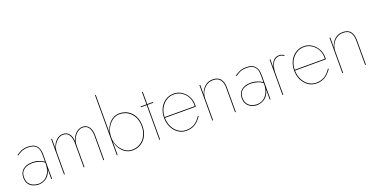

<svg xmlns="http://www.w3.org/2000/svg" viewBox="-24 -1555 4569 2340"><g transform="rotate(-20 2260.0 -385.0)"><path d="M74 -409 68 -417Q93 -435 129 -452.5Q165 -470 220 -470Q295 -470 330 -431Q365 -392 365 -320V0H355V-132Q340 -60 292.5 -25Q245 10 189 10Q154 10 119.5 -4.5Q85 -19 62.5 -50.5Q40 -82 40 -132Q40 -200 84.5 -236.5Q129 -273 202 -273Q257 -273 297.5 -256.5Q338 -240 355 -227V-320Q355 -334 352.5 -357Q350 -380 338 -404Q326 -428 297.5 -444Q269 -460 218 -460Q166 -460 132 -443.5Q98 -427 74 -409ZM50 -133Q50 -85 71 -56Q92 -27 124.5 -13.5Q157 0 192 0Q234 0 271 -22Q308 -44 331.5 -90.5Q355 -137 355 -210V-214Q323 -239 283.5 -251Q244 -263 202 -263Q164 -263 129 -250.5Q94 -238 72 -209.5Q50 -181 50 -133Z M1040 -320V0H1030V-320Q1030 -381 1005 -420.5Q980 -460 927 -460Q892 -460 859 -435Q826 -410 805.5 -369Q785 -328 785 -280V0H775V-320Q775 -381 750 -420.5Q725 -460 672 -460Q637 -460 604.5 -435Q572 -410 551 -369Q530 -328 530 -280V0H520V-460H530V-329Q544 -392 584.5 -431Q625 -470 672 -470Q725 -470 753.5 -433Q782 -396 785 -335Q800 -395 840.5 -432.5Q881 -470 927 -470Q983 -470 1011.5 -428.5Q1040 -387 1040 -320Z M1621 -230Q1621 -157 1593 -103Q1565 -49 1516.5 -19.5Q1468 10 1408 10Q1356 10 1316 -16Q1276 -42 1250 -84.5Q1224 -127 1215 -177V0H1205V-780H1215V-283Q1224 -333 1250 -375.5Q1276 -418 1316 -444Q1356 -470 1408 -470Q1468 -470 1516.5 -440.5Q1565 -411 1593 -357.5Q1621 -304 1621 -230ZM1611 -230Q1611 -301 1583.5 -352.5Q1556 -404 1509.5 -432Q1463 -460 1405 -460Q1351 -460 1308 -426.5Q1265 -393 1240 -340.5Q1215 -288 1215 -230Q1215 -172 1240 -119.5Q1265 -67 1308 -33.5Q1351 0 1405 0Q1463 0 1509.5 -28Q1556 -56 1583.5 -108Q1611 -160 1611 -230Z M1681 -460H1756V-620H1766V-460H1841V-450H1766V0H1756V-450H1681Z M2106 10Q2048 10 2001.5 -22Q1955 -54 1928 -108.5Q1901 -163 1901 -232Q1901 -300 1928.5 -354Q1956 -408 2003.5 -439Q2051 -470 2111 -470Q2167 -470 2212.5 -440.5Q2258 -411 2285.5 -362Q2313 -313 2313 -254Q2313 -250 2313 -243Q2313 -236 2311 -228H1911Q1912 -163 1938 -111.5Q1964 -60 2008 -30Q2052 0 2106 0Q2168 0 2212.5 -26.5Q2257 -53 2297 -113L2305 -107Q2262 -45 2215.5 -17.5Q2169 10 2106 10ZM2111 -460Q2055 -460 2010.5 -431Q1966 -402 1939 -352Q1912 -302 1911 -238H2301Q2303 -246 2303 -255Q2303 -312 2277 -358.5Q2251 -405 2207.5 -432.5Q2164 -460 2111 -460Z M2738 -320Q2738 -381 2710.5 -420.5Q2683 -460 2615 -460Q2570 -460 2533 -435Q2496 -410 2474.5 -369Q2453 -328 2453 -280V0H2443V-460H2453V-328Q2467 -391 2511 -430.5Q2555 -470 2615 -470Q2686 -470 2717 -428.5Q2748 -387 2748 -320V0H2738Z M2907 -409 2901 -417Q2926 -435 2962 -452.5Q2998 -470 3053 -470Q3128 -470 3163 -431Q3198 -392 3198 -320V0H3188V-132Q3173 -60 3125.5 -25Q3078 10 3022 10Q2987 10 2952.5 -4.5Q2918 -19 2895.5 -50.5Q2873 -82 2873 -132Q2873 -200 2917.5 -236.5Q2962 -273 3035 -273Q3090 -273 3130.5 -256.5Q3171 -240 3188 -227V-320Q3188 -334 3185.5 -357Q3183 -380 3171 -404Q3159 -428 3130.5 -444Q3102 -460 3051 -460Q2999 -460 2965 -443.5Q2931 -427 2907 -409ZM2883 -133Q2883 -85 2904 -56Q2925 -27 2957.5 -13.5Q2990 0 3025 0Q3067 0 3104 -22Q3141 -44 3164.5 -90.5Q3188 -137 3188 -210V-214Q3156 -239 3116.5 -251Q3077 -263 3035 -263Q2997 -263 2962 -250.5Q2927 -238 2905 -209.5Q2883 -181 2883 -133Z M3363 -460V-344Q3372 -401 3401 -435.5Q3430 -470 3480 -470Q3497 -470 3513.5 -463.5Q3530 -457 3543 -448L3537 -440Q3524 -449 3509.5 -454.5Q3495 -460 3480 -460Q3440 -460 3414 -435Q3388 -410 3375.5 -369Q3363 -328 3363 -280V0H3353V-460Z M3793 10Q3735 10 3688.5 -22Q3642 -54 3615 -108.5Q3588 -163 3588 -232Q3588 -300 3615.5 -354Q3643 -408 3690.5 -439Q3738 -470 3798 -470Q3854 -470 3899.5 -440.5Q3945 -411 3972.5 -362Q4000 -313 4000 -254Q4000 -250 4000 -243Q4000 -236 3998 -228H3598Q3599 -163 3625 -111.5Q3651 -60 3695 -30Q3739 0 3793 0Q3855 0 3899.5 -26.5Q3944 -53 3984 -113L3992 -107Q3949 -45 3902.5 -17.5Q3856 10 3793 10ZM3798 -460Q3742 -460 3697.5 -431Q3653 -402 3626 -352Q3599 -302 3598 -238H3988Q3990 -246 3990 -255Q3990 -312 3964 -358.5Q3938 -405 3894.5 -432.5Q3851 -460 3798 -460Z M4425 -320Q4425 -381 4397.5 -420.5Q4370 -460 4302 -460Q4257 -460 4220 -435Q4183 -410 4161.5 -369Q4140 -328 4140 -280V0H4130V-460H4140V-328Q4154 -391 4198 -430.5Q4242 -470 4302 -470Q4373 -470 4404 -428.5Q4435 -387 4435 -320V0H4425Z"/></g></svg>

Font: Jost* Hairline
Style: Regular
Weight: 100
Version: Version 3.7